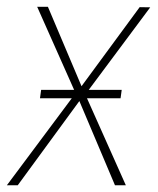

<svg xmlns="http://www.w3.org/2000/svg" viewBox="-36 -549 467 569"><path d="M106 -528.8 205.6 -293.5 377.9 -527.8 409.2 -527.3 216.8 -269 336.9 0H304.7L199.2 -249.5L16.6 0H-15.6L188 -272.9L74.2 -528.8ZM324.7 -282.7 321.3 -257.8H82.5L85.9 -282.7Z"/></svg>

Font: Roboto Condensed Thin
Style: Italic
Weight: 250
Italic angle: -12°
Designer: Christian Robertson
Foundry: Google
Version: Version 3.008; 2023